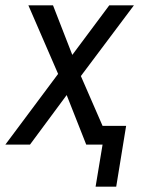

<svg xmlns="http://www.w3.org/2000/svg" viewBox="-23 -540 543 717"><path d="M334 157 360 0H299L226 -185L89 0H-3L194 -264L83 -520H175L247 -335L385 -520H477L279 -256L360 -70H448L411 157Z"/></svg>

Font: Iosevka SS18
Style: Italic
Weight: 400
Italic angle: -9°
Monospace: yes
Designer: Belleve Invis
Foundry: Belleve Invis
Version: Version 25.1.1; ttfautohint (v1.8.4)